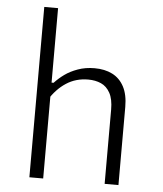

<svg xmlns="http://www.w3.org/2000/svg" viewBox="-54 -812 728 859"><g transform="rotate(5 310.0 -382.5)"><path d="M110 0V-765H172V0ZM448 0V-333.5Q448 -380.5 432.8 -408.2Q417.5 -436 392.2 -447.2Q367 -458.5 334.5 -458.5Q279 -458.5 235.8 -430.2Q192.5 -402 161 -351V-430.5H181Q200.5 -451.5 225 -469.2Q249.5 -487 283.5 -499.2Q317.5 -511.5 358.5 -511.5Q404.5 -511.5 438.2 -494.5Q472 -477.5 491 -441.8Q510 -406 510 -351V0Z"/></g></svg>

Font: Monaspace Neon Var ExtraLight
Style: Regular
Weight: 200
Designer: Riley Cran and the Lettermatic Team
Version: Version 1.200 (Monaspace Neon Var)